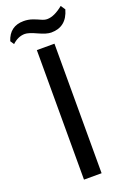

<svg xmlns="http://www.w3.org/2000/svg" viewBox="-201 -959 671 1014"><g transform="rotate(-20 134.5 -452.0)"><path d="M1 0ZM184 0H85V-728H184ZM300 -879Q275 -789 189 -789Q163 -789 119 -809.5Q75 -830 54 -830Q16 -830 -17 -799L-31 -820Q-7 -896 71 -896Q97 -896 119.5 -888Q142 -880 160 -871.5Q178 -863 193 -863Q233 -863 283 -904Z"/></g></svg>

Font: Myanmar Chatu
Style: Regular
Weight: 400
Designer: Danh Hong
Foundry: Google Inc.
Version: Version 2.00 November 20, 2015